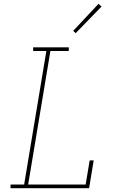

<svg xmlns="http://www.w3.org/2000/svg" viewBox="-20 -982 640 1002"><path d="M35 0V-19H106L222 -716H153V-735H339V-716H243L127 -19H427L448 -145H469L445 0ZM375 -809 362 -821 494 -962 510 -948Z"/></svg>

Font: Iosevka Curly Slab ThEx
Style: Italic
Weight: 100
Width: 7
Italic angle: -9°
Monospace: yes
Designer: Belleve Invis
Foundry: Belleve Invis
Version: Version 11.1.0; ttfautohint (v1.8.3)